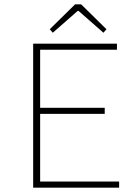

<svg xmlns="http://www.w3.org/2000/svg" viewBox="-20 -860 640 880"><path d="M132 0V-660H516V-632H164V-366H460V-338H164V-28H526V0ZM222 -710 208 -726 324 -840H352L468 -726L454 -710L340 -810H336Z"/></svg>

Font: Source Code Pro ExtraLight ExtraLight
Style: Regular
Weight: 250
Monospace: yes
Version: Version 1.018;hotconv 1.0.116;makeotfexe 2.5.65601